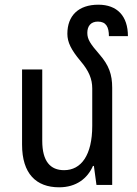

<svg xmlns="http://www.w3.org/2000/svg" viewBox="-20 -788 582 818"><path d="M458 -414C458 -471 444 -510 404 -556C365 -601 352 -620 352 -648C352 -677 367 -696 397 -696C432 -696 444 -673 444 -634H525C525 -720 479 -768 399 -768C314 -768 267 -721 267 -644C267 -608 283 -576 323 -528C359 -486 373 -451 373 -411V-252C373 -127 326 -63 253 -63C195 -63 160 -100 160 -188V-492H74V-172C74 -48 134 10 232 10C305 10 353 -28 376 -81H380L391 0H458Z"/></svg>

Font: Noto Sans Armenian SemiCondensed
Style: Regular
Weight: 400
Width: 4
Designer: Monotype Design Team
Foundry: Monotype Imaging Inc.
Version: Version 2.008